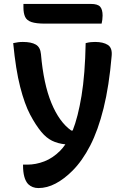

<svg xmlns="http://www.w3.org/2000/svg" viewBox="-20 -755 640 975"><path d="M96 -542Q139 -542 162 -528.5Q185 -515 188 -480Q201 -329 241 -232Q281 -135 342 -92H349Q376 -160 394 -268.5Q412 -377 415 -536Q430 -540 441.5 -541Q453 -542 463 -542Q504 -542 527.5 -527Q551 -512 547 -471Q534 -318 506 -205.5Q478 -93 438 -15.5Q398 62 348 112Q306 154 262.5 177Q219 200 175 200Q144 200 123 180Q97 152 97 85V81H119Q162 81 205 64.5Q248 48 285 11Q299 -3 312 -22Q273 -26 244 -40.5Q215 -55 190 -85Q161 -120 133 -173Q105 -226 82.5 -313.5Q60 -401 47 -536Q61 -539 72 -540.5Q83 -542 96 -542ZM99 -735H442Q476 -735 488.5 -721Q501 -707 501 -676Q501 -665 499.5 -654Q498 -643 496 -635H209Q164 -635 140 -643Q116 -651 107.5 -669.5Q99 -688 99 -718Z"/></svg>

Font: Recursive Mn Csl St SmB
Style: Regular
Weight: 600
Monospace: yes
Version: Version 1.079;hotconv 1.0.112;makeotfexe 2.5.65598; ttfautoh